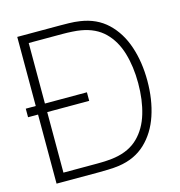

<svg xmlns="http://www.w3.org/2000/svg" viewBox="-107 -815 854 910"><g transform="rotate(-15 320.5 -360.0)"><path d="M10 -339V-381H310V-339ZM59 0V-720H270Q283 -720 311.5 -719.5Q340 -719 366 -715Q445.5 -703.5 497.8 -654Q550 -604.5 575.5 -528.2Q601 -452 601 -360Q601 -267.5 575.5 -191.2Q550 -115 497.8 -65.8Q445.5 -16.5 366 -5Q340.5 -1.5 311.2 -0.8Q282 0 270 0ZM104 -42H270Q294 -42 318.2 -43.5Q342.5 -45 359 -48Q430 -60 473.2 -102.8Q516.5 -145.5 536.2 -211.8Q556 -278 556 -360Q556 -442 536.2 -508.2Q516.5 -574.5 473.2 -617.2Q430 -660 359 -672Q342.5 -675 317.5 -676.5Q292.5 -678 270 -678H104Z"/></g></svg>

Font: Manrope ExtraLight
Style: Regular
Weight: 200
Designer: Mikhail Sharanda
Foundry: Mikhail Sharanda
Version: Version 4.505